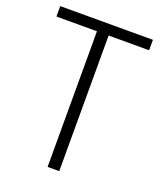

<svg xmlns="http://www.w3.org/2000/svg" viewBox="-134 -798 734 882"><g transform="rotate(20 233.5 -357.0)"><path d="M262 0H205V-663H7V-714H460V-663H262Z"/></g></svg>

Font: Noto Sans Arabic SemCond Light
Style: Regular
Weight: 300
Width: 4
Designer: Monotype Design Team, Nadine Chahine, Nizar Qandah and Khaled Hosny
Foundry: Monotype Imaging Inc.
Version: Version 2.012; ttfautohint (v1.8.4.7-5d5b)